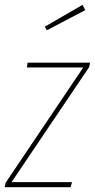

<svg xmlns="http://www.w3.org/2000/svg" viewBox="-31 -780 395 800"><path d="M313 -759.8 324.2 -737.8 164.1 -653.8 155.8 -668.9ZM344.2 -519 340.8 -501 17.1 -21H269L263.2 0H-11.2L-7.8 -18.1L315.9 -499H81.1L84 -519Z"/></svg>

Font: Fira Sans Compressed Thin
Style: Italic
Weight: 100
Width: 3
Italic angle: -8°
Designer: Carrois Corporate & Edenspiekermann AG
Foundry: Carrois Corporate GbR & Edenspiekermann AG
Version: Version 4.203;PS 004.203;hotconv 1.0.88;makeotf.lib2.5.64775